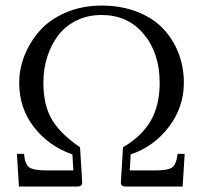

<svg xmlns="http://www.w3.org/2000/svg" viewBox="-20 -678 733 698"><path d="M455.1 -116.7 451.7 -58.6H549.3Q589.4 -58.6 605.2 -68.8Q621.1 -79.1 625.5 -118.7H651.4L644 0H435.5Q419.4 0 419.4 -14.2L427.2 -142.6Q496.1 -183.1 528.3 -239.5Q560.5 -295.9 560.5 -377Q560.5 -484.4 502.7 -554Q444.8 -623.5 349.1 -623.5Q298.8 -623.5 257.8 -603.3Q216.8 -583 191.2 -548.8Q165.5 -514.6 151.6 -470.7Q137.7 -426.8 137.7 -377.9Q137.7 -295.9 168.7 -243.4Q199.7 -190.9 271 -142.6L278.8 -14.6Q278.8 0 262.2 0H48.8L41.5 -118.7H67.4Q70.3 -81.1 86.2 -69.8Q102.1 -58.6 143.6 -58.6H246.6L243.2 -116.7Q158.2 -146 104 -215.1Q49.8 -284.2 49.8 -377Q49.8 -427.7 69.3 -476.8Q88.9 -525.9 125 -566.7Q161.1 -607.4 219.7 -632.6Q278.3 -657.7 349.1 -657.7Q421.4 -657.7 479.5 -634.8Q537.6 -611.8 574 -572.8Q610.4 -533.7 629.4 -483.6Q648.4 -433.6 648.4 -377Q648.4 -288.6 594 -216.8Q539.6 -145 455.1 -116.7Z"/></svg>

Font: Libertinage
Style: f
Weight: 400
Designer: OSP
Foundry: OSP
Version: Version 1.0; 2008; OFL relea